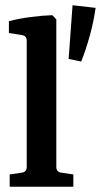

<svg xmlns="http://www.w3.org/2000/svg" viewBox="-20 -713 385 733"><path d="M195 -76Q195 -57 213 -54L260 -47V0H17V-47L64 -54Q82 -57 82 -75V-558Q82 -576 64 -579L14 -587V-632Q51 -642 97 -648Q143 -654 180 -655L195 -639ZM242 -488 257 -693 345 -683Q338 -632 323 -577.5Q308 -523 290 -478Z"/></svg>

Font: Rasa SemiBold
Style: Regular
Weight: 600
Designer: Anna Giedrys (Yrsa+Rasa design), David Brezina (Yrsa art-direction, Rasa art-direction, design)
Foundry: Rosetta Type Foundry
Version: Version 2.004